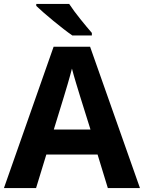

<svg xmlns="http://www.w3.org/2000/svg" viewBox="-20 -954 730 974"><path d="M331 -934H164V-924C202 -887 296 -809 347 -774H446V-787C414 -824 360 -889 331 -934ZM527 0H690L437 -717H252L0 0H163L215 -170H475ZM387 -463 439 -297H253L304 -463C311 -485 335 -566 345 -606C355 -566 377 -496 387 -463Z"/></svg>

Font: Noto Sans Gujarati
Style: Bold
Weight: 700
Designer: Jelle Bosma - Monotype Design Team, Universal Thirst
Foundry: Monotype Imaging Inc.
Version: Version 2.106